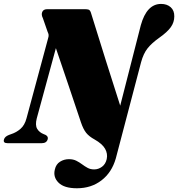

<svg xmlns="http://www.w3.org/2000/svg" viewBox="-62 -748 931 1003"><path d="M673.5 -616Q704.5 -727.5 779.5 -727.5Q810.5 -727.5 829.8 -710.2Q849 -693 848.5 -662.5Q848.5 -631.5 830.2 -606Q812 -580.5 771 -551.5Q730 -522.5 708.5 -495Q687 -467.5 675 -423L543 79.5Q522 153 468.2 194.2Q414.5 235.5 340 235.5Q273 235.5 243.8 206.2Q214.5 177 224.5 137.5Q230.5 110 251.5 96.8Q272.5 83.5 298 83.5Q320.5 83.5 336.8 91.8Q353 100 367 110.5Q381 121 395.8 129Q410.5 137 430 137Q452 137 470.8 123.2Q489.5 109.5 495.5 83Q501.5 55 487 29.2Q472.5 3.5 432 -19.5Q403.5 -35 388.2 -54Q373 -73 361 -108.5Q329.5 -203.5 296.5 -300.5Q263.5 -397.5 230 -496.5L130 -129.5Q121 -94 132.2 -75Q143.5 -56 167 -47L176.5 -43Q191.5 -34.5 187 -20Q181 0 156 0H-22.5Q-47.5 0 -41 -20Q-37 -34.5 -15.5 -43L-4.5 -47Q23.5 -56 45.2 -75Q67 -94 76.5 -130L188.5 -545Q193 -559 192 -566Q191 -573 186.5 -582.5L162 -653Q152.5 -671.5 158.8 -685.8Q165 -700 184.5 -700H382Q393 -700 400.5 -697.8Q408 -695.5 412.5 -683Q453 -552.5 491.2 -430.8Q529.5 -309 566 -196Z"/></svg>

Font: Fraunces 72pt Black
Style: Italic
Weight: 900
Italic angle: -16°
Version: Version 1.000;[b76b70a41]